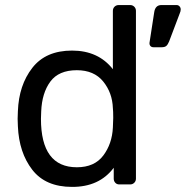

<svg xmlns="http://www.w3.org/2000/svg" viewBox="-20 -730 735 760"><path d="M49.8 -259.8 50.8 -290Q54.7 -393.1 107.9 -461.4Q161.1 -529.8 265.1 -529.8Q369.1 -529.8 426.8 -456.1V-687Q426.8 -696.8 433.3 -703.4Q439.9 -710 450.2 -710H495.1Q504.9 -710 511.5 -703.4Q518.1 -696.8 518.1 -687V-22.9Q518.1 -13.2 511.5 -6.6Q504.9 0 495.1 0H452.1Q442.4 0 436.3 -6.6Q430.2 -13.2 430.2 -22.9V-65.9Q373 10.3 265.1 9.8Q160.2 9.8 107.7 -58.1Q55.2 -126 50.8 -230ZM142.1 -259.8Q142.1 -67.9 284.2 -67.9Q354 -67.9 388.9 -114.5Q423.8 -161.1 426.8 -225.1Q427.7 -236.3 428.2 -263.2Q428.2 -291 426.8 -301.8Q424.8 -362.8 388.4 -407.5Q352.1 -452.1 284.2 -452.1Q212.4 -452.1 179.2 -407Q146 -361.8 143.1 -289.1ZM572.3 -564 590.3 -680.7Q594.2 -709.5 618.2 -710H679.2Q686 -710 690.7 -704.8Q695.3 -699.7 695.3 -692.9Q695.3 -685.1 691.4 -676.8L649.4 -565.9Q644.5 -553.7 638.4 -548.3Q632.3 -543 620.1 -543H587.4Q579.1 -543 574.7 -548.8Q570.3 -554.7 572.3 -564Z"/></svg>

Font: Rubik AZ
Style: Regular
Weight: 400
Designer: Hubert and Fischer
Foundry: Hubert & Fischer
Version: Version 2.000